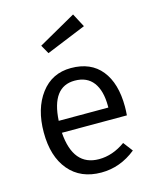

<svg xmlns="http://www.w3.org/2000/svg" viewBox="-121 -886 790 979"><g transform="rotate(-15 274.5 -396.0)"><path d="M398 -732 188 -646 162 -692 360 -804ZM494 -282Q494 -260 492 -236H149Q162 -57 298 -57Q370 -57 437 -105L475 -55Q392 12 292 12Q183 12 121.5 -61Q60 -134 60 -261Q60 -386 119 -464.5Q178 -543 278 -543Q383 -543 438.5 -474Q494 -405 494 -282ZM411 -299V-307Q411 -388 378 -432Q345 -476 280 -476Q159 -476 149 -299Z"/></g></svg>

Font: Sedus Text
Style: Regular
Weight: 400
Designer: TypeMates
Foundry: TypeMates, Runge Thomsen GbR
Version: Version 4.202;PS 004.202;hotconv 1.0.88;makeotf.lib2.5.64775